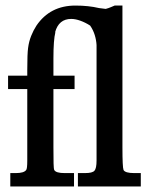

<svg xmlns="http://www.w3.org/2000/svg" viewBox="-20 -670 559 690"><path d="M420 -141Q420 -104 421 -84Q422 -64 424 -59Q430 -48 462 -48H486V0H260V-48H286Q312 -48 319.5 -56.5Q327 -65 327 -93V-508Q326 -526 320.5 -544Q315 -562 304 -578Q287 -589 269 -595.5Q251 -602 236 -602Q191 -602 178 -554H179Q172 -527 172 -460V-398H248V-350H172V-141Q172 -103 172.5 -83Q173 -63 175 -59Q181 -48 212 -48H246V0H17V-48H37Q66 -48 74 -59Q78 -63 78 -93V-350H9V-398H78V-418Q78 -477 81 -498Q84 -521 92 -541Q100 -561 111 -578Q160 -650 251 -650Q298 -650 336 -641L360 -638Q371 -641 379 -644.5Q387 -648 392 -650H420Z"/></svg>

Font: New Athena Unicode
Style: Bold
Weight: 700
Designer: J. Rusten 1997; rev. by R. Hancock 2001, 2002, rev. by D. Mastronarde 2002-2021
Foundry: Society for Classical Studies (formerly American Philological Association)
Version: Version 5.008